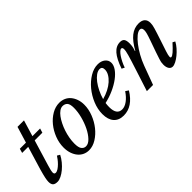

<svg xmlns="http://www.w3.org/2000/svg" viewBox="22 -1291 1928 1928"><g transform="rotate(-45 985.5 -327.5)"><path d="M235 -447 152 -172Q135 -118 134 -90Q134 -81 138.5 -74Q143 -67 154 -67Q172 -67 192 -80.5Q212 -94 230.5 -112.5Q249 -131 263.5 -150.5Q278 -170 285 -181L314 -164Q297 -130 271 -98.5Q245 -67 216 -43Q187 -19 157.5 -4.5Q128 10 104 10Q69 10 53.5 -5Q38 -20 38 -55Q38 -75 45 -108.5Q52 -142 69 -202L143 -447H57L70 -493H157L209 -665H301L249 -493H358L344 -447Z M552 10Q518 10 488.5 -3.5Q459 -17 437 -43Q415 -69 402 -106.5Q389 -144 389 -191Q389 -256 413.5 -319Q438 -382 478 -431Q518 -480 569.5 -510Q621 -540 676 -540Q712 -540 742.5 -526.5Q773 -513 794.5 -487.5Q816 -462 828.5 -426.5Q841 -391 841 -348Q841 -285 816 -221Q791 -157 750.5 -106Q710 -55 658 -22.5Q606 10 552 10ZM558 -40Q592 -40 625.5 -75Q659 -110 685.5 -163.5Q712 -217 728.5 -280Q745 -343 745 -400Q745 -453 726.5 -473Q708 -493 676 -493Q654 -493 631.5 -477.5Q609 -462 589 -435Q569 -408 551.5 -373Q534 -338 521 -299Q508 -260 501 -219.5Q494 -179 494 -142Q494 -85 512 -62.5Q530 -40 558 -40Z M1259 -133Q1172 10 1045 10Q976 10 939 -32.5Q902 -75 902 -153Q902 -222 930.5 -291Q959 -360 1005 -415.5Q1051 -471 1108 -505.5Q1165 -540 1222 -540Q1270 -540 1300.5 -515.5Q1331 -491 1331 -453Q1331 -418 1305 -381Q1279 -344 1234.5 -311Q1190 -278 1130.5 -251Q1071 -224 1004 -209Q1002 -195 1001 -181.5Q1000 -168 1000 -154Q1000 -45 1077 -45Q1114 -45 1153.5 -74Q1193 -103 1227 -154ZM1202 -493Q1176 -493 1148 -473Q1120 -453 1094.5 -419.5Q1069 -386 1048 -343Q1027 -300 1014 -254Q1062 -267 1103 -288Q1144 -309 1173.5 -335.5Q1203 -362 1220 -391.5Q1237 -421 1237 -451Q1237 -493 1202 -493Z M1769 -488Q1745 -488 1714.5 -463.5Q1684 -439 1652.5 -398.5Q1621 -358 1592 -306Q1563 -254 1543 -200L1469 0H1381L1455 -229Q1473 -284 1485 -323Q1497 -362 1504.5 -388.5Q1512 -415 1515 -431.5Q1518 -448 1518 -458Q1518 -485 1501 -485Q1490 -485 1475 -471Q1460 -457 1445 -434.5Q1430 -412 1415.5 -383Q1401 -354 1391 -324L1361 -339Q1396 -442 1439 -491Q1482 -540 1539 -540Q1571 -540 1584.5 -522Q1598 -504 1598 -461Q1598 -412 1581 -370L1584 -367Q1635 -458 1687 -499Q1739 -540 1802 -540Q1847 -540 1869.5 -519Q1892 -498 1892 -459Q1892 -445 1889.5 -429.5Q1887 -414 1880.5 -392Q1874 -370 1864 -338.5Q1854 -307 1839 -262Q1816 -193 1801 -147.5Q1786 -102 1786 -83Q1786 -68 1796 -68Q1810 -68 1837 -91Q1864 -114 1910 -165L1936 -151Q1920 -121 1895 -92.5Q1870 -64 1842 -41Q1814 -18 1786.5 -4Q1759 10 1740 10Q1715 10 1700.5 -12Q1686 -34 1686 -70Q1686 -83 1688 -98Q1690 -113 1698.5 -140Q1707 -167 1722.5 -212.5Q1738 -258 1765 -333Q1774 -359 1780 -377Q1786 -395 1789.5 -408.5Q1793 -422 1794.5 -432Q1796 -442 1796 -451Q1796 -488 1769 -488Z"/></g></svg>

Font: SVN-Libre Baskerville
Style: Italic
Weight: 400
Italic angle: -14°
Designer: Pablo Impallari, Rodrigo Fuenzalida
Foundry: Pablo Impallari, Rodrigo Fuenzalida
Version: Version 1.000; ttfautohint (v1.8.4)